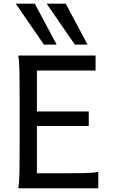

<svg xmlns="http://www.w3.org/2000/svg" viewBox="-20 -1011 606 1031"><path d="M456.5 -412.6V-334.5H178.2V-80.6H307.1Q379.9 -80.6 429.2 -81.5Q478.5 -82.5 507.8 -87.9V0H78.1Q83.5 -29.3 84.5 -84.7Q85.4 -140.1 85.4 -212.4V-500.5Q85.4 -572.8 84.5 -628.2Q83.5 -683.6 78.1 -712.9H493.2V-632.3H178.2V-412.6ZM333 -991.2 450.2 -771.5H381.8L230.5 -991.2ZM167 -991.2 284.2 -771.5H215.8L64.5 -991.2Z"/></svg>

Font: Andika Phon
Style: Regular
Weight: 400
Designer: Victor Gaultney, Annie Olsen, Julie Remington, Don Collingsworth, Eric Hays, Becca Hirsbrunner
Foundry: SIL International
Version: Version 5.000